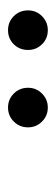

<svg xmlns="http://www.w3.org/2000/svg" viewBox="154 -946 142 490"><g transform="rotate(-90 225.0 -701.0)"><path d="M145 -700.5Q145 -722 159.8 -736.8Q174.5 -751.5 195.5 -751.5Q216.5 -751.5 231.2 -736.8Q246 -722 246 -700.5Q246 -679.5 231.2 -664.8Q216.5 -650 195.5 -650Q174.5 -650 159.8 -664.8Q145 -679.5 145 -700.5ZM393 -650Q371.5 -650 357 -664.8Q342.5 -679.5 342.5 -700.5Q342.5 -722 357 -736.8Q371.5 -751.5 393 -751.5Q414 -751.5 428.8 -736.8Q443.5 -722 443.5 -700.5Q443.5 -679.5 428.8 -664.8Q414 -650 393 -650Z"/></g></svg>

Font: League Mono Condensed UltraLight
Style: Regular
Weight: 200
Width: 1
Designer: Tyler Finck
Foundry: The League of Moveable Type / Tyler Finck
Version: Version 2.210